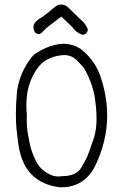

<svg xmlns="http://www.w3.org/2000/svg" viewBox="-20 -819 540 838"><path d="M250.5 -50.3Q242.2 -48.8 234.4 -48.8Q210.9 -48.8 190.9 -61Q152.8 -81.5 134.8 -120.6Q117.2 -157.7 111.1 -186Q105 -214.4 100.8 -239.7Q96.7 -265.1 96.7 -293.9Q96.7 -305.2 97.2 -316.9Q95.2 -338.4 95.2 -357.9Q95.2 -424.8 116.2 -472.2Q144 -535.2 181.2 -556.2Q220.2 -578.6 265.6 -578.6H266.1Q294.9 -576.2 314.9 -556.2Q330.1 -541 345.7 -523.4Q378.9 -466.8 392.1 -403.8Q401.4 -347.2 401.4 -301.8Q401.4 -252.9 390.1 -217.8Q368.7 -154.3 361.6 -137.7Q354.5 -121.1 335 -87.9Q313 -50.3 252 -50.3Q251.5 -50.3 250.5 -50.3ZM257.3 -627.9Q231.9 -627.9 199.7 -617.2Q161.1 -604 127.9 -580.1Q105 -556.2 84.2 -516.4Q63.5 -476.6 54.2 -422.4Q49.3 -361.8 49.3 -321.5Q49.3 -281.2 52.2 -254.4Q59.1 -192.4 62.5 -175.3Q76.2 -98.6 119.6 -55.7Q164.6 -11.2 241.2 -1.5Q244.1 -1.5 246.6 -1.5Q316.4 -1.5 360.8 -45.9Q377 -62 389.6 -83.5Q447.8 -197.3 447.8 -314.9Q447.8 -401.9 416.5 -490.7Q391.1 -560.1 332 -605.5Q296.9 -627.9 257.3 -627.9ZM258.3 -797.9Q252.9 -799.3 246.3 -799.3Q239.7 -799.3 231.4 -796.9Q217.3 -787.6 201.2 -773.4Q185.1 -759.3 161.1 -742.7Q146 -734.9 137.7 -726.1Q126 -714.4 126 -700.7Q126 -690.4 131.8 -678.2Q141.1 -670.4 148.9 -670.4Q159.2 -670.4 170.9 -685.5Q186.5 -701.7 239.3 -740.2L248 -746.6L296.4 -700.2Q301.3 -692.9 306.6 -687.5Q320.8 -673.3 340.8 -667Q358.4 -669.4 362.3 -684.6Q363.3 -687 363.8 -689.9Q354 -716.8 330.1 -735.4Q306.2 -758.3 278.8 -785.2Q269 -794.9 258.3 -797.9ZM97.2 -316.9V-316.4Q97.2 -316.9 97.2 -316.9ZM190.9 -61V-60.5Q190.9 -60.5 190.9 -61ZM250.5 -50.3 252 -50.8Q251 -50.3 250.5 -50.3Z"/></svg>

Font: NaikaiFont
Style: ExtraLight
Weight: 200
Version: Version 1.89